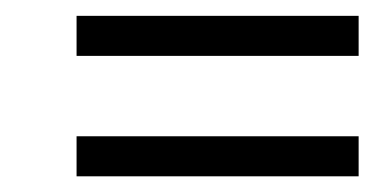

<svg xmlns="http://www.w3.org/2000/svg" viewBox="-20 -345 479 246"><path d="M439.5 -324.7V-273.4H78.1V-324.7ZM439.5 -170.4V-119.1H78.1V-170.4Z"/></svg>

Font: ML-NILA03
Style: Regular
Weight: 400
Designer: CLT@C-DIT
Version: Version ML-NILA03 1.0